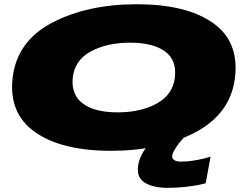

<svg xmlns="http://www.w3.org/2000/svg" viewBox="-20 -702 1170 904"><path d="M503 8Q735 8 900.5 -79.5Q1066 -167 1086.5 -337Q1106.5 -508 981.2 -595Q856 -682 624 -682Q392 -682 226.2 -595.5Q60.5 -509 39.5 -337Q20 -168 145 -80Q270 8 503 8ZM534.5 -173Q425.5 -173 370 -214.5Q314.5 -256 322.5 -337Q332 -419 407.8 -460Q483.5 -501 592.5 -501Q700.5 -501 756.8 -460Q813 -419 803.5 -337Q793.5 -256 718 -214.5Q642.5 -173 534.5 -173ZM767 182.5Q806.5 182.5 844.2 178.8Q882 175 910.5 169.5Q939 164 948.5 160.5L971.5 35.5Q960 39.5 936.2 45.2Q912.5 51 885.5 55Q858.5 59 834.5 59Q811 59 800.8 52Q790.5 45 790.5 35Q790.5 23.5 800.2 6.2Q810 -11 822.8 -27.5Q835.5 -44 844 -51.5H712Q690 -34.5 670.8 -10.2Q651.5 14 640.2 41.8Q629 69.5 629 97Q629 129 648.5 147.5Q668 166 699.8 174.2Q731.5 182.5 767 182.5Z"/></svg>

Font: Anybody ExtraExpanded Black
Style: Italic
Weight: 900
Width: 8
Italic angle: -10°
Version: Version 1.113;gftools[0.9.25]